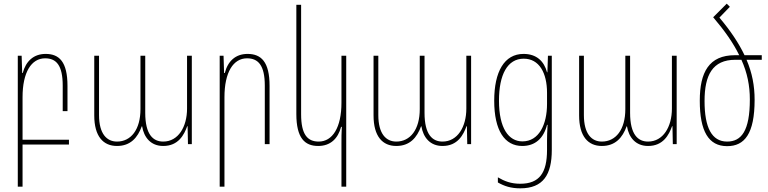

<svg xmlns="http://www.w3.org/2000/svg" viewBox="-20 -786 4187 1047"><path d="M77 232H103V2H356V-24H103V-256C103 -392 151 -468 226 -468C287 -468 322 -430 322 -319V-180H348V-318C348 -449 303 -492 229 -492C163 -492 121 -452 104 -388H101L98 -482H77Z M618 10C692 10 731 -36 753 -97H755C765 -37 802 10 870 10C953 10 984 -51 1001 -98H1003L1005 0H1026V-482H1000V-194C1000 -94 952 -14 870 -14C815 -14 772 -52 772 -171V-482H746V-191C746 -79 694 -14 618 -14C563 -14 520 -55 520 -159V-482H494V-157C494 -42 543 10 618 10Z M1178 232H1204V-256C1204 -392 1252 -468 1327 -468C1388 -468 1424 -430 1424 -319V0H1450V-318C1450 -449 1404 -492 1330 -492C1264 -492 1222 -452 1206 -388H1202L1199 -482H1178Z M1868 232V-482H1842V-226C1842 -90 1793 -14 1718 -14C1657 -14 1622 -52 1622 -163V-760H1596V-164C1596 -33 1642 10 1715 10C1782 10 1823 -30 1840 -94H1844C1842 -63 1842 -33 1842 -1V232Z M2141 10C2215 10 2254 -36 2276 -97H2278C2288 -37 2325 10 2393 10C2476 10 2507 -51 2524 -98H2526L2528 0H2549V-482H2523V-194C2523 -94 2475 -14 2393 -14C2338 -14 2295 -52 2295 -171V-482H2269V-191C2269 -79 2217 -14 2141 -14C2086 -14 2043 -55 2043 -159V-482H2017V-157C2017 -42 2066 10 2141 10Z M2817 241C2942 241 2989 167 2989 32V-482H2968L2965 -392H2963C2947 -452 2906 -492 2835 -492C2730 -492 2675 -395 2675 -237C2675 -74 2732 10 2828 10C2898 10 2944 -31 2963 -105H2966C2964 -73 2963 -41 2963 -19V32C2963 156 2922 216 2817 216C2766 216 2731 202 2695 181V209C2730 229 2766 241 2817 241ZM2829 -15C2754 -15 2701 -86 2701 -237C2701 -379 2747 -466 2836 -466C2920 -466 2963 -389 2963 -280V-219C2963 -107 2919 -15 2829 -15Z M3262 10C3336 10 3375 -36 3397 -97H3399C3409 -37 3446 10 3514 10C3597 10 3628 -51 3645 -98H3647L3649 0H3670V-482H3644V-194C3644 -94 3596 -14 3514 -14C3459 -14 3416 -52 3416 -171V-482H3390V-191C3390 -79 3338 -14 3262 -14C3207 -14 3164 -55 3164 -159V-482H3138V-157C3138 -42 3187 10 3262 10Z M3869 -692C3932 -618 3979 -551 4011 -485H3988C3846 -485 3796 -392 3796 -237C3796 -70 3844 11 3945 11C4040 11 4095 -56 4095 -242C4095 -317 4082 -388 4051 -460H4134V-485H4040C4009 -550 3964 -618 3903 -690L3960 -749L3943 -766ZM3990 -460H4023C4055 -389 4069 -319 4069 -244C4069 -72 4023 -14 3945 -14C3861 -14 3822 -91 3822 -235C3822 -376 3865 -460 3990 -460Z"/></svg>

Font: Noto Sans Armenian Condensed Thin
Style: Regular
Weight: 100
Width: 3
Designer: Monotype Design Team
Foundry: Monotype Imaging Inc.
Version: Version 2.008